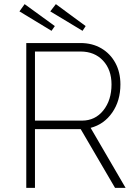

<svg xmlns="http://www.w3.org/2000/svg" viewBox="-20 -908 669 928"><path d="M107 0V-700H369Q426 -700 469.5 -674.5Q513 -649 537.5 -604Q562 -559 562 -500Q562 -421 522.5 -364Q483 -307 418 -290L587 0H536L370 -284H369H149V0ZM149 -325H376Q440 -325 479.5 -374.5Q519 -424 519 -500Q519 -571 478 -615Q437 -659 369 -659H149ZM379 -759 223 -853 250 -888 394 -782ZM229 -759 74 -853 99 -888 245 -782Z"/></svg>

Font: Readex Pro Light
Style: Regular
Weight: 300
Designer: Bonnie Shaver-Troup, Thomas Jockin
Foundry: Lexend
Version: Version 1.200; ttfautohint (v1.8.3)